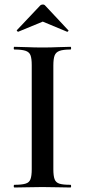

<svg xmlns="http://www.w3.org/2000/svg" viewBox="-20 -833 379 853"><path d="M217 -81Q217 -52 222.5 -37Q228 -22 244 -17Q260 -12 293 -12Q296 -12 296 -6Q296 0 293 0Q268 0 237 -1Q206 -2 168 -2Q133 -2 101 -1Q69 0 44 0Q41 0 41 -6Q41 -12 44 -12Q76 -12 93 -17Q110 -22 115.5 -37Q121 -52 121 -81V-544Q121 -573 115.5 -587.5Q110 -602 93 -607.5Q76 -613 44 -613Q41 -613 41 -619Q41 -625 44 -625Q69 -625 101 -623.5Q133 -622 168 -622Q206 -622 237.5 -623.5Q269 -625 293 -625Q296 -625 296 -619Q296 -613 293 -613Q261 -613 244.5 -607Q228 -601 222.5 -586Q217 -571 217 -542ZM55 -699 158 -808Q163 -813 170 -813Q177 -813 181 -808L283 -699Q286 -698 283 -694.5Q280 -691 278 -692L170 -737L61 -692Q60 -691 56.5 -694.5Q53 -698 55 -699Z"/></svg>

Font: Cormorant SemiBold
Style: Regular
Weight: 600
Designer: Christian Thalmann (Catharsis Fonts)
Foundry: Catharsis Fonts
Version: Version 4.000